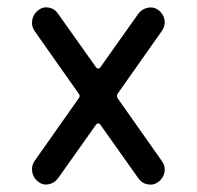

<svg xmlns="http://www.w3.org/2000/svg" viewBox="-20 -553 540 526"><path d="M74.2 -111.3 195.3 -283.2Q201.2 -290 195.3 -296.9L74.2 -468.8Q65.4 -482.4 68.4 -498.5Q71.3 -514.6 84.5 -524.9Q97.7 -535.2 113.8 -532.2Q129.9 -529.3 139.6 -514.6L244.1 -367.2Q246.1 -365.2 249.5 -365.2Q252.9 -365.2 253.9 -367.2L358.4 -514.6Q368.2 -528.3 384.8 -531.7Q401.4 -535.2 414.6 -524.9Q427.7 -514.6 430.7 -499Q433.6 -483.4 423.8 -468.8L302.7 -296.9Q297.9 -290 302.7 -283.2L423.8 -111.3Q433.6 -97.7 430.7 -81.5Q427.7 -65.4 414.6 -55.2Q401.4 -44.9 384.8 -47.9Q368.2 -50.8 358.4 -65.4L253.9 -212.9Q252.9 -214.8 249.5 -214.8Q246.1 -214.8 244.1 -212.9L139.6 -65.4Q129.9 -51.8 113.8 -48.3Q97.7 -44.9 84.5 -55.2Q71.3 -65.4 68.4 -81.5Q65.4 -97.7 74.2 -111.3Z"/></svg>

Font: Rounded Mgen+ 2m regular
Style: Regular
Weight: 400
Designer: [Source Han Sans]
Ryoko NISHIZUKA  (kana & ideographs); Paul D. Hunt (Latin, Greek & Cyrillic); Wenlong ZHANG  (bopomofo
Version: Version 1.059.20150602